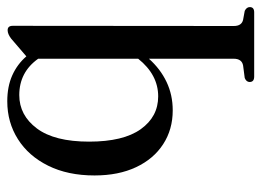

<svg xmlns="http://www.w3.org/2000/svg" viewBox="-116 -368 719 528"><g transform="rotate(-90 244.0 -104.5)"><path d="M297 234.5Q282 234.5 282 222Q282 213 293 208.5L327.5 204Q346 200.5 346 178V-55Q318 -23.5 282.2 -6.5Q246.5 10.5 204 10.5Q151.5 10.5 111 -15.8Q70.5 -42 47.8 -90.2Q25 -138.5 25 -204.5Q25 -278 51.8 -332Q78.5 -386 124.8 -415.2Q171 -444.5 229 -444.5Q269.5 -444.5 300.2 -430.8Q331 -417 352.5 -392L401.5 -434Q414 -443.5 424.5 -443.5Q436.5 -443.5 436.5 -429.5L436 178.5Q436 200 453 204L477.5 208.5Q488 213.5 488 222.5Q488 234.5 473.5 234.5ZM118 -219.5Q118 -125.5 152.2 -77.5Q186.5 -29.5 242.5 -29.5Q302 -29.5 346 -84.5V-359.5Q309 -411.5 246 -411.5Q190.5 -411.5 154.2 -363Q118 -314.5 118 -219.5Z"/></g></svg>

Font: Fraunces 144pt S050
Style: Regular
Weight: 400
Version: Version 1.000; ttfautohint (v1.8.3)